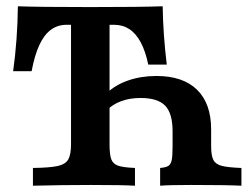

<svg xmlns="http://www.w3.org/2000/svg" viewBox="-20 -591 795 611"><path d="M206 -132.6V-512.1H191.5Q163.5 -512.1 141.9 -496.2Q120.3 -480.3 105.2 -447.7Q90.1 -415 80.6 -364.4H21.8Q35.7 -464.1 36.9 -571Q104.2 -568.5 267.7 -568.5Q426 -568.5 497.7 -571Q498.9 -483.3 510.7 -385.5H451.8Q442.8 -428.5 427.7 -456.5Q412.6 -484.6 391.7 -498.3Q370.7 -512.1 343 -512.1H328.6V-131.3Q328.6 -98.7 334.2 -84Q339.8 -69.4 356 -63.7Q372.2 -58.1 409.5 -56.5V0Q371.3 -2.4 269 -2.4Q177 -2.4 84.8 0V-56.5Q139 -57.2 163.8 -62.8Q188.7 -68.4 197.3 -83.8Q206 -99.1 206 -132.6ZM529.2 -125.8V-173.5Q529.2 -230 505.7 -254.6Q482.1 -279.2 427.2 -279.2Q393.5 -279.2 366.4 -269.3Q339.3 -259.5 320.5 -240.7V-295.3Q348.1 -321.4 388.8 -335.3Q429.5 -349.2 477.9 -349.2Q562.4 -349.2 607.1 -305.4Q651.9 -261.5 651.9 -179.3V-125.8Q651.9 -96 658.9 -82.3Q665.8 -68.5 685.4 -63.3Q704.9 -58.1 748.3 -56.5V0Q703 -2.4 588 -2.4Q517.7 -2.4 489.6 0V-56.5Q507.8 -58.1 515.8 -63.1Q523.7 -68.1 526.5 -81.8Q529.2 -95.5 529.2 -125.8Z"/></svg>

Font: Playfair Micro SmCond SmLight
Style: Regular
Weight: 360
Width: 4
Designer: Claus Eggers Sørensen
Foundry: Claus Eggers Sørensen
Version: Version 2.100;Glyphs 3.2 (3219)